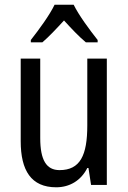

<svg xmlns="http://www.w3.org/2000/svg" viewBox="-20 -786 545 816"><path d="M293 -766H212C191 -722 147 -662 111 -616V-606H160C187 -629 220 -664 252 -699C284 -664 315 -631 345 -606H395V-616C361 -659 315 -721 293 -766ZM434 -537H351V-253C351 -126 321 -63 233 -63C177 -63 151 -106 151 -199V-537H68V-186C68 -62 112 10 219 10C275 10 324 -18 351 -72H356L367 0H434Z"/></svg>

Font: Noto Sans Ethiopic Condensed
Style: Regular
Weight: 400
Width: 3
Designer: Monotype Design Team
Foundry: Monotype Imaging Inc.
Version: Version 2.102